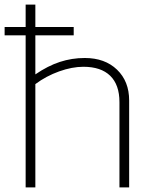

<svg xmlns="http://www.w3.org/2000/svg" viewBox="-20 -811 670 831"><path d="M539 -376V0H497V-369Q497 -444 457 -483Q417 -522 341 -522Q292 -522 236 -502Q180 -482 133 -447V0H91V-658H0V-694H91V-791H133V-694H299V-658H133V-489Q187 -526 239 -543Q291 -560 347 -560Q434 -560 486.5 -509.5Q539 -459 539 -376Z"/></svg>

Font: Krub ExtraLight
Style: Regular
Weight: 275
Designer: Ekaluck Peanpanawate
Foundry: Cadson Demak Co.,Ltd.
Version: Version 1.000; ttfautohint (v1.6)